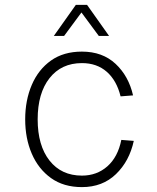

<svg xmlns="http://www.w3.org/2000/svg" viewBox="-20 -753 640 785"><path d="M315 12Q240 12 188.5 -25Q137 -62 110 -124.5Q83 -187 83 -265Q83 -343 110 -406Q137 -469 188.5 -505.5Q240 -542 315 -542Q399 -542 452.5 -492Q506 -442 524 -363L473 -359Q457 -424 416.5 -459.5Q376 -495 315 -495Q231 -495 182.5 -433.5Q134 -372 134 -265Q134 -158 182.5 -96.5Q231 -35 315 -35Q376 -35 419 -73Q462 -111 476 -181L527 -177Q509 -94 454 -41Q399 12 315 12ZM200 -606 290 -733H336L426 -606H384L313 -702L242 -606Z"/></svg>

Font: Geist Mono UltraLight
Style: Regular
Weight: 200
Monospace: yes
Designer: Basement.studio, Andrés Briganti, Mateo Zaragoza
Foundry: Basement.studio, Vercel, Andrés Briganti, Guido Ferreyra, Mateo Zaragoza
Version: Version 1.400; ttfautohint (v1.8.4.7-5d5b)